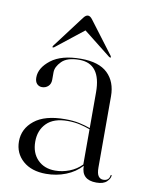

<svg xmlns="http://www.w3.org/2000/svg" viewBox="-73 -659 557 722"><g transform="rotate(10 205.0 -298.0)"><path d="M31 -94.5Q31 -142.5 70.8 -174.5Q110.5 -206.5 187.5 -206.5Q219 -206.5 242.2 -201.5Q265.5 -196.5 284.5 -189.5V-326Q284.5 -435.5 201.5 -435.5Q155.5 -435.5 134.8 -414.5Q114 -393.5 114 -372.5V-344Q114 -328 104.2 -319Q94.5 -310 80.5 -310Q69 -310 61.2 -318.2Q53.5 -326.5 53.5 -342.5Q53.5 -379 93.2 -409.8Q133 -440.5 207.5 -440.5Q276 -440.5 309.2 -408.5Q342.5 -376.5 342.5 -321V-49.5Q342.5 -26 349.5 -16.5Q356.5 -7 367.5 -7Q390 -7 392.5 -27.5Q393 -30 395 -30Q396.5 -30 396.5 -27.5Q396.5 -17 384 -4.5Q371.5 8 344 8Q287 8 287 -46Q263 -19.5 227.5 -5.5Q192 8.5 152 8.5Q96.5 8.5 63.8 -20.2Q31 -49 31 -94.5ZM91.5 -104Q91.5 -61 116.8 -35.2Q142 -9.5 183.5 -9.5Q211 -9.5 237.8 -19.8Q264.5 -30 284.5 -50.5V-185Q265.5 -192 244.5 -196.8Q223.5 -201.5 198.5 -201.5Q145.5 -201.5 118.5 -174.5Q91.5 -147.5 91.5 -104ZM316 -464.5Q314 -463 309.5 -466L205 -548.5L100.5 -466Q96 -463 94 -464.5Q92.5 -466.5 95.5 -471L188 -593.5Q196.5 -605 205 -605Q213.5 -605 222 -593.5L314.5 -471Q317.5 -466 316 -464.5Z"/></g></svg>

Font: Fraunces 144pt S000 Light
Style: Regular
Weight: 300
Version: Version 1.000; ttfautohint (v1.8.3)